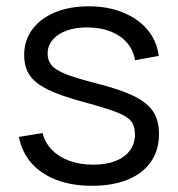

<svg xmlns="http://www.w3.org/2000/svg" viewBox="-20 -575 565 609"><path d="M271.7 14.3Q208.8 14.3 159.8 -4.1Q110.8 -22.5 80.1 -57.3Q49.3 -92.2 40 -140.7L115 -153Q122.8 -122.2 144.8 -99.6Q166.8 -77 200.4 -64.8Q234 -52.7 275.7 -52.7Q316.2 -52.7 346.1 -64.3Q376 -76 392 -97.7Q408 -119.3 408 -148.7Q408 -174.7 396.4 -189.9Q384.8 -205.2 352.2 -218.2Q319.7 -231.2 248 -250.7Q173.3 -270.7 132.3 -290.7Q91.3 -310.7 74 -336.5Q56.7 -362.3 56.7 -401Q56.7 -446.5 82.3 -481.5Q108 -516.5 154.5 -535.8Q201 -555 261.7 -555Q322 -555 370.4 -535.3Q418.8 -515.7 448.4 -479.9Q478 -444.2 483.3 -397.7L408.3 -384Q403.2 -415.3 383.5 -438.7Q363.8 -462 332.3 -474.7Q300.8 -487.3 260.7 -488Q222.7 -488.8 193.2 -478.6Q163.8 -468.3 147.4 -449.1Q131 -429.8 131 -404.7Q131 -382.5 144.2 -367.4Q157.3 -352.3 190.5 -339.2Q223.7 -326.2 289 -309.7Q364.7 -290.3 406.5 -269.4Q448.3 -248.5 466.3 -220.3Q484.3 -192.2 484.3 -149.7Q484.3 -99 458.8 -61.9Q433.3 -24.8 385.3 -5.2Q337.3 14.3 271.7 14.3Z"/></svg>

Font: Hauora
Style: Regular
Weight: 400
Designer: Wayne Shih
Foundry: WCYS
Version: Version 1.001